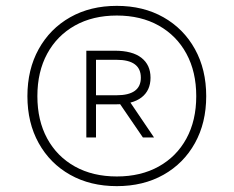

<svg xmlns="http://www.w3.org/2000/svg" viewBox="-20 -769 797 655"><path d="M378.5 -134Q288 -134 219.2 -172.8Q150.5 -211.5 112 -280.8Q73.5 -350 73.5 -441Q73.5 -532 112 -601.5Q150.5 -671 219.2 -710Q288 -749 378.5 -749Q469 -749 537.8 -710Q606.5 -671 645 -601.5Q683.5 -532 683.5 -441Q683.5 -350 645 -280.8Q606.5 -211.5 537.8 -172.8Q469 -134 378.5 -134ZM467.5 -300 387.5 -417 417.5 -430 505.5 -300ZM378.5 -167Q460.5 -167 521.5 -201Q582.5 -235 616 -296.5Q649.5 -358 649.5 -441Q649.5 -524 616 -585.8Q582.5 -647.5 521.5 -681.8Q460.5 -716 378.5 -716Q296.5 -716 235.5 -681.8Q174.5 -647.5 141 -585.8Q107.5 -524 107.5 -441Q107.5 -358 141 -296.5Q174.5 -235 235.5 -201Q296.5 -167 378.5 -167ZM274.5 -300V-596H371.5Q431.5 -596 462.5 -571.8Q493.5 -547.5 493.5 -504Q493.5 -460.5 463 -436.8Q432.5 -413 371.5 -413H307.5V-300ZM307.5 -444H377.5Q460.5 -444 460.5 -504Q460.5 -565 377.5 -565H307.5Z"/></svg>

Font: Encode Sans SC SemiCondensed Thin
Style: Regular
Weight: 250
Width: 4
Designer: Multiple Designers
Foundry: Impallari Type
Version: Version 3.002